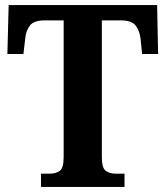

<svg xmlns="http://www.w3.org/2000/svg" viewBox="-20 -734 650 754"><path d="M141 0V-52H176Q199 -52 214.5 -63Q230 -74 230 -117V-654H156Q114 -654 98 -634.5Q82 -615 79 -582L72 -522H9L14 -714H597L601 -522H538L532 -582Q528 -615 512 -634.5Q496 -654 454 -654H380V-117Q380 -74 395.5 -63Q411 -52 434 -52H469V0Z"/></svg>

Font: Noto Serif Tamil SemiCondensed
Style: Bold Italic
Weight: 700
Width: 4
Italic angle: -12°
Designer: Indian Type Foundry, Tom Grace, and the Monotype Design Team
Foundry: Monotype Imaging Inc.
Version: Version 2.003; ttfautohint (v1.8.4.7-5d5b)